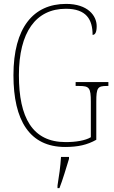

<svg xmlns="http://www.w3.org/2000/svg" viewBox="-20 -744 583 985"><path d="M314 10C381 10 428 -1 474 -27V-222C474 -294 481 -303 528 -303H536V-323H368V-303H386C438 -303 446 -294 446 -222V-40C418 -23 369 -15 317 -15C146 -15 77 -141 77 -358C77 -579 164 -699 318 -699C423 -699 455 -644 455 -565C468 -565 476 -578 476 -610C476 -663 431 -724 319 -724C151 -724 49 -602 49 -358C49 -126 132 10 314 10ZM275 208V221H285C301 181 321 113 334 71V61H293C290 111 283 159 275 208Z"/></svg>

Font: Noto Serif Georgian Condensed Thin
Style: Regular
Weight: 100
Width: 3
Designer: Monotype Design Team, Akaki Razmadze
Foundry: Google LLC
Version: Version 2.003